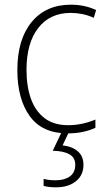

<svg xmlns="http://www.w3.org/2000/svg" viewBox="-20 -559 457 819"><path d="M269 10Q160 10 107 -63.5Q54 -137 54 -260Q54 -391 115 -465Q176 -539 282 -539Q342 -539 390 -516L380 -483Q356 -494 331 -499Q306 -504 282 -504Q193 -504 143 -439.5Q93 -375 93 -261Q93 -192 111.5 -139Q130 -86 169.5 -55.5Q209 -25 271 -25Q302 -25 331.5 -31.5Q361 -38 387 -49V-14Q364 -3 334 3.5Q304 10 269 10ZM336 144Q336 188 304 214Q272 240 219 240Q188 240 166 234V204Q187 210 218 210Q255 210 278 193.5Q301 177 301 144Q301 113 276 99Q251 85 205 84L245 0H276L247 61Q289 66 312.5 87Q336 108 336 144Z"/></svg>

Font: Noto Sans Arabic UI SmCn XLt
Style: Regular
Weight: 200
Width: 4
Designer: Monotype Design Team, Nadine Chahine and Nizar Qandah
Foundry: Monotype Imaging Inc.
Version: Version 2.010; ttfautohint (v1.8.4.7-5d5b)